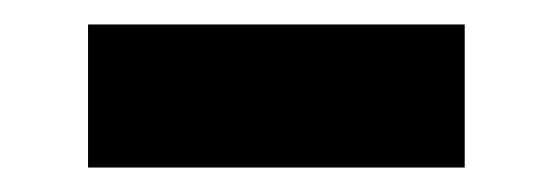

<svg xmlns="http://www.w3.org/2000/svg" viewBox="-20 -365 453 157"><path d="M52 -228H360V-345H52Z"/></svg>

Font: Easer Grotesk Medium
Style: Regular
Weight: 500
Designer: Boardeaser, Bonnie Shaver-Troup, Thomas Jockin
Foundry: Lexend
Version: Version 1.001;Glyphs 3.1.2 (3151)